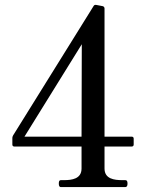

<svg xmlns="http://www.w3.org/2000/svg" viewBox="-20 -757 579 777"><path d="M513 -204H403V-723C403 -727 400 -731 396 -732L370 -737C366 -738 361 -737 359 -733L33 -209C31 -205 30 -202 30 -199V-172C30 -167 33 -164 38 -164H310V-75C310 -33 271 -28 239 -28H226C220 -28 218 -23 218 -14C218 -6 220 0 226 0H487C494 0 496 -6 496 -14C496 -23 494 -28 487 -28H475C442 -28 403 -33 403 -75V-164H513C518 -164 521 -167 521 -172V-196C521 -201 518 -204 513 -204ZM311 -578 310 -204H79Z"/></svg>

Font: Shippori Mincho OTF Medium
Style: Regular
Weight: 500
Designer: FONTDASU
Foundry: FONTDASU / Google Inc. / but / Adobe
Version: Version 3.300;hotconv 1.0.109;makeotfexe 2.5.65596